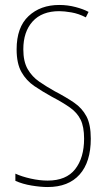

<svg xmlns="http://www.w3.org/2000/svg" viewBox="-20 -744 429 774"><path d="M346 -185Q346 -91 301 -40.5Q256 10 172 10Q144 10 107.5 4Q71 -2 42 -15V-44Q68 -32 104 -24Q140 -16 172 -16Q247 -16 283 -62Q319 -108 319 -185Q319 -233 305 -261.5Q291 -290 262 -310.5Q233 -331 189 -354Q151 -375 118.5 -397Q86 -419 66.5 -453.5Q47 -488 47 -545Q47 -634 95 -679Q143 -724 219 -724Q253 -724 285 -715.5Q317 -707 337 -696L326 -674Q297 -689 268 -694Q239 -699 219 -699Q149 -699 111.5 -657.5Q74 -616 74 -545Q74 -496 91.5 -465.5Q109 -435 138 -415Q167 -395 201 -376Q247 -352 279 -330Q311 -308 328.5 -275Q346 -242 346 -185Z"/></svg>

Font: Noto Sans Gurmukhi ExtraCondensed Thin
Style: Regular
Weight: 100
Width: 2
Designer: Jelle Bosma - Monotype Design Team
Foundry: Monotype Imaging Inc.
Version: Version 2.004; ttfautohint (v1.8.4.7-5d5b)